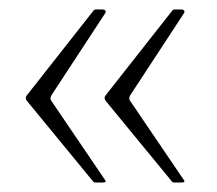

<svg xmlns="http://www.w3.org/2000/svg" viewBox="-20 -465 461 407"><path d="M370 -83Q374 -78 363 -78H351Q345 -78 343 -82L205 -250Q199 -257 204 -263L344 -441Q346 -444 347.5 -444.5Q349 -445 351 -445H365Q368 -445 370 -443Q372 -441 370 -437L256 -263Q252 -256 256 -251ZM203 -83Q207 -78 196 -78H184Q178 -78 176 -82L38 -250Q32 -257 37 -263L177 -441Q179 -444 180.5 -444.5Q182 -445 184 -445H198Q201 -445 203 -443Q205 -441 203 -437L89 -263Q85 -256 89 -251Z"/></svg>

Font: Libre Franklin Thin Thin
Style: Regular
Weight: 250
Version: Version 3.000